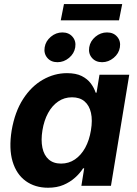

<svg xmlns="http://www.w3.org/2000/svg" viewBox="-20 -902 663 932"><path d="M213.4 9.3Q149.9 9.3 104.7 -23.4Q59.6 -56.2 41 -118.4Q22.5 -180.7 36.6 -269Q52.2 -359.4 92 -421.1Q131.8 -482.9 187.7 -514.9Q243.7 -546.9 305.2 -546.9Q348.6 -546.9 376.5 -533Q404.3 -519 420.7 -497.1Q437 -475.1 444.3 -452.1H448.7L462.9 -539.1H607.4L518.6 0H375L388.7 -85H383.3Q368.2 -61 344.2 -39.6Q320.3 -18.1 288.1 -4.4Q255.9 9.3 213.4 9.3ZM276.4 -107.9Q314 -107.9 343.8 -128.2Q373.5 -148.4 393.6 -184.8Q413.6 -221.2 421.4 -269.5Q429.7 -318.4 421.6 -354.2Q413.6 -390.1 390.4 -409.9Q367.2 -429.7 329.6 -429.7Q292 -429.7 262.5 -409.4Q232.9 -389.2 213.4 -353.3Q193.8 -317.4 186 -269.5Q178.2 -221.7 185.8 -185.1Q193.4 -148.4 216.3 -128.2Q239.3 -107.9 276.4 -107.9ZM475.6 -600.1Q444.3 -600.1 426.3 -621.1Q408.2 -642.1 413.1 -672.4Q418 -702.6 443.1 -723.6Q468.3 -744.6 499.5 -744.6Q530.8 -744.6 548.8 -723.6Q566.9 -702.6 562 -672.4Q557.1 -642.1 531.7 -621.1Q506.3 -600.1 475.6 -600.1ZM258.8 -600.1Q227.5 -600.1 209.7 -621.1Q191.9 -642.1 196.8 -672.4Q201.7 -702.6 226.8 -723.6Q252 -744.6 282.7 -744.6Q314 -744.6 332 -723.6Q350.1 -702.6 345.2 -672.4Q340.3 -642.1 315.2 -621.1Q290 -600.1 258.8 -600.1ZM573.2 -882.3 557.6 -803.2H274.9L290.5 -882.3Z"/></svg>

Font: Inter 18pt
Style: Bold Italic
Weight: 700
Italic angle: -9.3988°
Designer: Rasmus Andersson
Foundry: rsms
Version: Version 4.001;git-66647c0bb